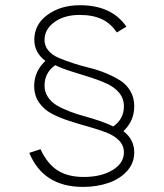

<svg xmlns="http://www.w3.org/2000/svg" viewBox="-20 -717 636 743"><path d="M301.3 6.3Q147.5 6.3 93.3 -125.5L136.7 -139.6Q163.1 -83 202.9 -57.6Q242.7 -32.2 304.2 -32.2Q371.6 -32.2 415.5 -58.8Q459.5 -85.4 459.5 -127.4Q459.5 -154.3 440.4 -173.6Q421.4 -192.9 390.6 -204.6Q359.9 -216.3 323 -226.6Q286.1 -236.8 249 -248.8Q211.9 -260.7 181.2 -276.6Q150.4 -292.5 131.3 -319.8Q112.3 -347.2 112.3 -384.3Q112.3 -440.9 155.8 -481.4Q112.8 -513.2 112.8 -563Q112.8 -622.6 163.8 -659.7Q214.8 -696.8 289.6 -696.8Q412.1 -696.8 469.2 -613.8L432.1 -591.3Q409.2 -626 374.5 -642.6Q339.8 -659.2 288.1 -659.2Q228.5 -659.2 190.4 -631.3Q152.3 -603.5 152.3 -562.5Q152.3 -539.1 167.2 -521.5Q182.1 -503.9 206.5 -493.4Q231 -482.9 262.2 -472.7Q293.5 -462.4 325.9 -454.6Q358.4 -446.8 389.6 -433.8Q420.9 -420.9 445.3 -405.5Q469.7 -390.1 484.6 -364.5Q499.5 -338.9 499.5 -306.2Q499.5 -248.5 457.5 -209.5Q499.5 -177.2 499.5 -127.4Q499.5 -86.4 472.2 -55.7Q444.8 -24.9 400.1 -9.3Q355.5 6.3 301.3 6.3ZM418 -227.5Q459.5 -256.3 459.5 -305.2Q459.5 -335 441.7 -357.2Q423.8 -379.4 392.8 -393.6Q361.8 -407.7 329.6 -417.7Q297.4 -427.7 257.6 -440.2Q217.8 -452.6 193.8 -464.8Q152.3 -435.5 152.3 -385.7Q152.3 -360.8 165.8 -341.1Q179.2 -321.3 200 -309.1Q220.7 -296.9 250 -285.6Q279.3 -274.4 306.9 -267.1Q334.5 -259.8 366 -249Q397.5 -238.3 418 -227.5Z"/></svg>

Font: HK Grotesk Light Legacy
Style: Regular
Weight: 300
Designer: Alfredo Marco Pradil
Foundry: Hanken Design Co.
Version: Version 2.022;PS 002.022;hotconv 1.0.88;makeotf.lib2.5.64775